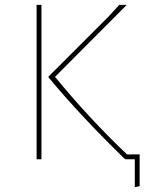

<svg xmlns="http://www.w3.org/2000/svg" viewBox="-20 -657 624 792"><path d="M207 -340Q347 -169 504 -20H556V111L536 115V0H499L495 -1Q313 -178 180 -338V-341L429 -590L472 -637H503ZM131 0V-637H151V0Z"/></svg>

Font: Alegreya Sans SC Thin
Style: Regular
Weight: 100
Designer: Juan Pablo del Peral
Foundry: Huerta Tipografica
Version: Version 2.007